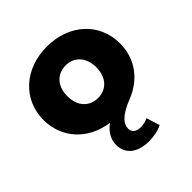

<svg xmlns="http://www.w3.org/2000/svg" viewBox="-209 -699 1083 1083"><g transform="rotate(-45 332.5 -158.0)"><path d="M333 -141C267 -141 217 -188 217 -271C217 -354 267 -401 333 -401C398 -401 448 -354 448 -271C448 -188 398 -141 333 -141ZM364 235C404 235 446 226 470 212L445 132C430 140 407 146 386 146C349 146 330 127 330 101C330 66 354 28 456 -12C567 -56 638 -150 638 -271C638 -435 511 -551 333 -551C156 -551 27 -435 27 -271C27 -124 131 -15 281 5C238 36 217 76 217 119C217 189 271 235 364 235Z"/></g></svg>

Font: Montserrat-Alt1 ExtBd
Style: Regular
Weight: 800
Designer: Differentunic
Foundry: Differentunic
Version: Version 7.222